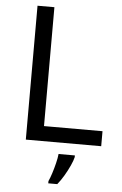

<svg xmlns="http://www.w3.org/2000/svg" viewBox="-61 -757 647 1020"><g transform="rotate(5 262.0 -246.5)"><path d="M97 0V-714H187V-80H499V0ZM364 70Q360 88 347.5 115.5Q335 143 318.5 171Q302 199 284 221H236V209Q244 192 252.5 165.5Q261 139 268 110.5Q275 82 277 61H364Z"/></g></svg>

Font: Noto Sans Adlam Unjoined
Style: Regular
Weight: 400
Designer: Mark Jamra, Neil Patel
Foundry: JamraPatel LLC
Version: Version 3.001